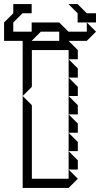

<svg xmlns="http://www.w3.org/2000/svg" viewBox="-66 -920 490 940"><path d="M270 -540V-630L315 -585V-540ZM270 -450V-540L315 -495V-450ZM45 -450V-720H270L315 -675V-630H270V-675H90V-495ZM270 -360V-450L315 -405V-360ZM270 -270V-360L315 -315V-270ZM270 -180V-270L315 -225V-180ZM270 -90V-180L315 -135V-90ZM45 0V-450L90 -405V-45H270V-90L315 -45L270 0ZM-46 -720V-810L-1 -855V-900H89V-855H44L-1 -810V-765H89V-810H224L269 -765H359V-810L404 -765L359 -720H224V-765H134L89 -720ZM314 -810V-855L269 -900H314L359 -855H404V-810Z"/></svg>

Font: Rubik Iso
Style: Regular
Weight: 400
Designer: Hubert and Fischer, NaN
Foundry: Hubert and Fischer, NaN
Version: Version 2.200